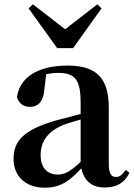

<svg xmlns="http://www.w3.org/2000/svg" viewBox="-20 -857 625 893"><path d="M466 15C522 15 558 -5 582 -53L565 -67C547 -41 535 -34 520 -34C498 -34 486 -48 486 -95V-356C486 -494 428 -552 295 -552C154 -552 72 -496 59 -406C67 -376 89 -360 120 -360C154 -360 182 -382 186 -439L195 -512C215 -516 232 -518 250 -518C327 -518 355 -488 355 -381V-327L245 -298C93 -255 43 -204 43 -118C43 -34 103 16 187 16C263 16 304 -16 358 -74C371 -18 405 15 466 15ZM133 -837 113 -818 246 -633H320L452 -818L433 -837L283 -721ZM355 -104C306 -57 277 -45 250 -45C201 -45 169 -75 169 -136C169 -203 206 -248 277 -277C297 -284 325 -293 355 -301Z"/></svg>

Font: GenRyuMin2 TW B
Style: Regular
Weight: 700
Version: Version 2.100;PS 2.1;hotconv 16.6.51;makeotf.lib2.5.65220 DE